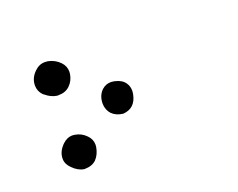

<svg xmlns="http://www.w3.org/2000/svg" viewBox="-62 -291 623 503"><g transform="rotate(-20 250.0 -39.5)"><path d="M54.7 64.5Q54.7 44.9 71.3 28.3Q84 15.6 99.6 15.6Q102.5 15.6 105.5 16.1Q124 19 136.7 32.2Q148.4 43.5 148.4 59.1Q148.4 62 147.9 65.4Q144.5 85.4 132.8 97.7Q121.1 109.4 99.6 109.4H99.1Q82 106.9 67.4 91.8Q54.7 79.6 54.7 64.5ZM203.1 -28.8Q202.6 -32.7 202.6 -35.2Q202.6 -57.6 216.8 -71.3Q227.5 -81.1 241.7 -81.1Q246.6 -81.1 253.4 -79.6Q272.5 -75.2 280.8 -62.5Q287.1 -53.2 287.1 -41.5Q287.1 -36.6 286.1 -31.2Q278.8 5.4 244.6 7.8H244.1Q224.6 5.4 213.4 -6.3Q205.1 -15.6 203.1 -28.8ZM52.2 -140.6Q52.2 -161.1 68.4 -176.8Q81.1 -189.5 97.2 -189.5Q101.1 -189.5 105.5 -189Q125 -185.1 138.2 -171.4Q149.4 -159.7 149.4 -144.5Q149.4 -141.1 148.9 -137.7Q146 -119.6 133.8 -107.7Q121.6 -95.7 102.1 -95.7Q99.1 -95.7 97.7 -95.7Q81.5 -98.1 67.4 -109.9L63.5 -112.8Q52.2 -124.5 52.2 -140.6Z"/></g></svg>

Font: Bakudai
Style: Bold
Weight: 700
Version: Version 1.48